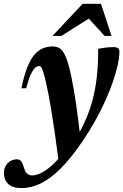

<svg xmlns="http://www.w3.org/2000/svg" viewBox="-91 -710 632 984"><path d="M43 -257.5H19Q30.5 -316 45.8 -357Q61 -398 80.5 -423.5Q100 -449 124.5 -460.5Q149 -472 179.5 -472Q197.5 -472 211 -464.8Q224.5 -457.5 235.2 -440Q246 -422.5 256 -392Q265.5 -361.5 276.2 -309Q287 -256.5 298.5 -179.5Q310 -102.5 321.5 2.5L211.5 131.5Q200.5 45 190.8 -22Q181 -89 172.8 -139.5Q164.5 -190 157.2 -227.5Q150 -265 143.5 -293Q135 -328 129.5 -344.8Q124 -361.5 119.5 -366.5Q115 -371.5 109.5 -371.5Q99 -371.5 88.2 -361.8Q77.5 -352 66.2 -327.2Q55 -302.5 43 -257.5ZM261.5 30 279 28Q314.5 -24 340 -78.2Q365.5 -132.5 381.8 -191.5Q398 -250.5 405.2 -316.8Q412.5 -383 412 -459.5Q428.5 -463.5 450 -466Q471.5 -468.5 490.5 -468.5Q506.5 -468.5 513.8 -463Q521 -457.5 521 -445Q521 -418 513 -380.2Q505 -342.5 489.5 -296.5Q474 -250.5 451.2 -199.2Q428.5 -148 399 -94.8Q369.5 -41.5 334 11Q274.5 99 221 152.5Q167.5 206 118 230Q68.5 254 19.5 254Q-28 254 -49.5 232.2Q-71 210.5 -71 177Q-71 146.5 -51.8 126.5Q-32.5 106.5 -4 106.5Q9.5 106.5 17.2 116Q25 125.5 31.5 148.5Q38 171.5 49 180.2Q60 189 74 189Q98.5 189 130 171Q161.5 153 195.8 117.5Q230 82 261.5 30ZM178 -526 332.5 -690.5H426.5L480.5 -526H445L347 -633H393L224 -526Z"/></svg>

Font: Newsreader 36pt
Style: Bold Italic
Weight: 700
Italic angle: -17°
Designer: Hugues Gentile
Foundry: Production Type
Version: Version 1.003